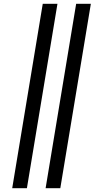

<svg xmlns="http://www.w3.org/2000/svg" viewBox="-20 -843 540 1006"><path d="M219 143 379 -823H456L296 143ZM44 143 204 -823H281L121 143Z"/></svg>

Font: Iosevka SS04 Oblique
Style: Regular
Weight: 400
Italic angle: -9°
Monospace: yes
Designer: Belleve Invis
Foundry: Belleve Invis
Version: Version 19.0.0; ttfautohint (v1.8.4)